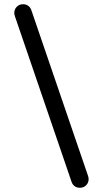

<svg xmlns="http://www.w3.org/2000/svg" viewBox="-20 -784 483 899"><path d="M127 -735.8 392.1 39.1Q395 47.9 395 54.2Q395 71.8 383.3 83.5Q371.6 95.2 354 95.2Q339.4 95.2 329.1 87.4Q318.8 79.6 314.9 66.9L49.8 -708Q46.9 -716.8 46.9 -723.1Q46.9 -740.7 58.6 -752.4Q70.3 -764.2 87.9 -764.2Q102.5 -764.2 112.8 -756.3Q123 -748.5 127 -735.8Z"/></svg>

Font: Aka-Acid-Varela
Style: Regular
Weight: 400
Designer: Joe Prince, Avraham Cornfeld, Cyberella
Foundry: Joe Prince, Avraham Cornfeld, Cyberella
Version: Version 2.000; ttfautohint (v1.5.33-1714) -l 8 -r 50 -G 200 